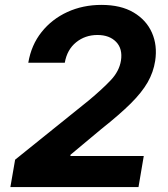

<svg xmlns="http://www.w3.org/2000/svg" viewBox="-20 -757 678 777"><path d="M22 0 41.2 -110.8 339.1 -350.5Q395.2 -397.4 428.8 -433.1Q462.4 -468.8 469.5 -511.7Q476.9 -559.7 449.9 -587.5Q422.9 -615.4 374.3 -615.4Q324.6 -615.4 288 -585.8Q251.4 -556.1 242.2 -503.2H94.5Q106.5 -574.9 148.3 -627.3Q190 -679.7 252.8 -708.5Q315.7 -737.2 390.6 -737.2Q468.8 -737.2 520.4 -706.7Q572.1 -676.1 594.8 -624.8Q617.5 -573.5 608 -510.7Q600.9 -464.8 577.6 -424Q554.3 -383.2 509.1 -338.2Q463.8 -293.3 389.9 -234.7L265.3 -130.7L264.9 -125.7H561.8L540.5 0Z"/></svg>

Font: Inter UI
Style: Bold Italic
Weight: 700
Italic angle: 9.39999°
Designer: Rasmus Andersson
Foundry: rsms
Version: 3.2;8d6f07862